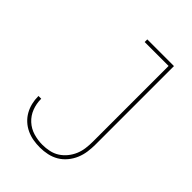

<svg xmlns="http://www.w3.org/2000/svg" viewBox="-218 -831 936 936"><g transform="rotate(45 250.0 -363.5)"><path d="M234 8Q210 8 187 4Q164 0 142.5 -10Q121 -20 103.5 -36Q86 -52 74.5 -72.5Q63 -93 57.5 -116Q52 -139 52 -163V-165H71V-163Q71 -131 82.5 -101Q94 -71 117.5 -49.5Q141 -28 171.5 -19Q202 -10 234 -10Q257 -10 280.5 -15Q304 -20 323.5 -32.5Q343 -45 358 -63.5Q373 -82 382 -103.5Q391 -125 394 -148.5Q397 -172 397 -195V-717H232V-735H416V-195Q416 -169 412.5 -143.5Q409 -118 399 -94Q389 -70 372 -49.5Q355 -29 333 -16Q311 -3 285.5 2.5Q260 8 234 8Z"/></g></svg>

Font: Iosevka Thin
Style: Regular
Weight: 100
Monospace: yes
Designer: Belleve Invis
Foundry: Belleve Invis
Version: Version 32.5.0; ttfautohint (v1.8.4)